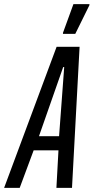

<svg xmlns="http://www.w3.org/2000/svg" viewBox="-61 -916 456 936"><path d="M-41 0 215 -688H327L290 0H214L224 -183H103L35 0ZM129 -252H227L252 -589H247ZM246 -751V-756L297 -896H375V-891L306 -751Z"/></svg>

Font: Saira Ultra Condensed Medium
Style: Italic
Weight: 500
Width: 1
Italic angle: -12°
Designer: Hector Gatti with collaboration of the Omnibus-Type team
Foundry: Omnibus-Type
Version: Version 1.001; ttfautohint (v1.8)